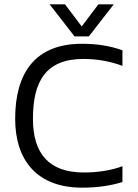

<svg xmlns="http://www.w3.org/2000/svg" viewBox="-20 -856 635 886"><path d="M390 -688 505 -836H434L357 -734L280 -836H209L324 -688ZM367 -60C204 -60 132 -149 132 -308C132 -480 191 -584 365 -584C431 -584 492 -572 545 -552V-624C492 -643 432 -654 358 -654C141 -654 50 -518 50 -308C50 -116 151 10 359 10C433 10 493 0 545 -16V-89C492 -69 427 -60 367 -60Z"/></svg>

Font: Kanit Light
Style: Regular
Weight: 300
Designer: Katatrad Team
Foundry: CadsonDemak
Version: Version 1.000;PS 001.000;hotconv 1.0.88;makeotf.lib2.5.64775